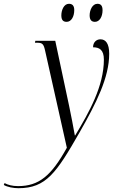

<svg xmlns="http://www.w3.org/2000/svg" viewBox="-158 -751 612 1011"><path d="M342 -636C366 -636 382 -663 382 -697C382 -722 372 -731 355 -731C328 -731 314 -697 314 -670C314 -644 326 -636 342 -636ZM193 -636C217 -636 233 -663 233 -698C233 -722 222 -731 205 -731C178 -731 165 -697 165 -670C165 -644 176 -636 193 -636ZM-61 240C85 240 139 159 261 -54C349 -208 417 -343 417 -468C417 -521 399 -544 371 -544C349 -544 332 -528 332 -502C365 -502 389 -489 389 -437C389 -298 311 -159 238 -38H236C229 -78 216 -146 206 -193L133 -536H28L26 -526H37C65 -526 72 -520 80 -482L194 27C112 175 47 229 -63 229C-94 229 -118 222 -134 213L-138 223C-119 234 -88 240 -61 240Z"/></svg>

Font: Noto Serif Display Condensed Light
Style: Italic
Weight: 300
Width: 3
Italic angle: -12°
Designer: Monotype Design Team
Foundry: Monotype Imaging Inc.
Version: Version 2.009